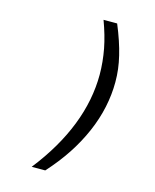

<svg xmlns="http://www.w3.org/2000/svg" viewBox="-130 -846 861 1065"><g transform="rotate(15 301.0 -313.5)"><path d="M156.2 131.8Q272 -15.6 330.1 -164.1Q359.4 -238.8 373.8 -312.7Q388.2 -386.7 388.2 -459Q388.2 -495.1 384.5 -532.5Q380.9 -569.8 374 -606Q367.2 -641.6 356 -680.4Q344.7 -719.2 330.1 -758.8H408.2Q446.8 -666 464.8 -590.3Q474.1 -551.8 478.5 -515.6Q482.9 -479.5 482.9 -441.4Q482.9 -370.1 467.3 -296.6Q451.7 -223.1 419.9 -149.9Q387.7 -75.7 341.6 -5.9Q295.4 64 233.9 131.8H156.2Z"/></g></svg>

Font: Hack
Style: Italic
Weight: 400
Italic angle: -11°
Monospace: yes
Designer: Christopher Simpkins
Foundry: Christopher Simpkins
Version: Version 2.019; ttfautohint (v1.4.1) -l 4 -r 80 -G 350 -x 0 -